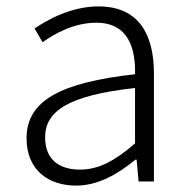

<svg xmlns="http://www.w3.org/2000/svg" viewBox="-20 -567 587 600"><path d="M218 13C287 13 350 -24 403 -68H407L413 0H461V-338C461 -456 416 -547 288 -547C202 -547 128 -505 88 -478L113 -435C151 -462 211 -496 281 -496C382 -496 404 -414 402 -335C168 -309 63 -252 63 -135C63 -35 132 13 218 13ZM230 -37C170 -37 121 -64 121 -138C121 -219 192 -269 402 -292V-119C340 -65 289 -37 230 -37Z"/></svg>

Font: Noto Sans SC Light
Style: Regular
Weight: 300
Designer: Ryoko NISHIZUKA 西塚涼子 (kana, bopomofo & ideographs); Paul D. Hunt (Latin, Greek & Cyrillic); Sandoll Communications 산돌커뮤니
Foundry: Adobe
Version: Version 2.004;hotconv 1.0.118;makeotfexe 2.5.65603